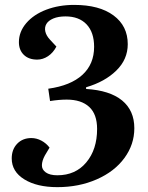

<svg xmlns="http://www.w3.org/2000/svg" viewBox="-20 -749 603 783"><path d="M501 -568.8Q501 -506.8 454.3 -461.2Q407.7 -415.5 331.1 -393.1V-386.2Q427.7 -380.4 477.8 -339.4Q527.8 -298.3 527.8 -226.1Q527.8 -159.7 487.3 -104.5Q446.8 -49.3 374.5 -17.6Q302.2 14.2 213.9 14.2Q130.4 14.2 79.1 -17.6Q27.8 -49.3 27.8 -103Q27.8 -139.6 50 -162.8Q72.3 -186 107.9 -186Q128.9 -186 148.7 -175.5Q168.5 -165 182.1 -147L163.1 -115.2Q151.4 -93.8 150.9 -75.7Q150.4 -57.6 166.7 -45.9Q183.1 -34.2 213.9 -34.2Q288.1 -34.2 332 -86.9Q376 -139.6 376 -223.1Q376 -283.2 343.8 -313Q311.5 -342.8 252 -342.8Q221.2 -342.8 184.1 -336.9L176.8 -387.2Q268.1 -399.9 315.9 -443.6Q363.8 -487.3 363.8 -558.1Q363.8 -617.2 333 -649.7Q302.2 -682.1 247.1 -682.1Q217.8 -682.1 197.5 -673.6Q177.2 -665 169.2 -651.4Q161.1 -637.7 164.8 -620.6Q168.5 -603.5 184.1 -586.9L210 -559.1Q196.8 -533.7 175.8 -519.8Q154.8 -505.9 131.8 -505.9Q97.2 -505.9 77.1 -525.4Q57.1 -544.9 57.1 -577.1Q57.1 -619.6 87.2 -654.8Q117.2 -689.9 168.7 -709.5Q220.2 -729 282.2 -729Q385.3 -729 443.1 -686Q501 -643.1 501 -568.8Z"/></svg>

Font: Literata SemiBold
Style: Italic
Weight: 650
Italic angle: -2.39999°
Designer: Latin by Veronika Burian and Jose Scaglione. Greek by Irene Vlachou. Cyrillic by Vera Evstafieva
Foundry: TypeTogether
Version: Version 3.021